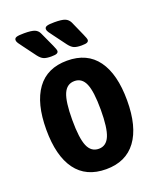

<svg xmlns="http://www.w3.org/2000/svg" viewBox="-135 -802 741 893"><g transform="rotate(-20 235.0 -355.5)"><path d="M236 7Q137 7 86.5 -62Q36 -131 36 -261Q36 -391 86.5 -460.5Q137 -530 236 -530Q335 -530 385.5 -460.5Q436 -391 436 -261Q436 -131 385 -62Q334 7 236 7ZM236 -94Q273 -94 289.5 -133Q306 -172 306 -262Q306 -352 289.5 -390.5Q273 -429 236 -429Q198 -429 181.5 -390.5Q165 -352 165 -262Q165 -172 181.5 -133Q198 -94 236 -94ZM325 -573Q301 -573 288 -578.5Q275 -584 262 -601L216 -663Q206 -676 200 -685Q194 -694 194 -701Q194 -711 205 -714.5Q216 -718 242 -718Q279 -718 294.5 -711.5Q310 -705 318 -689L350 -617Q360 -595 360 -588Q360 -581 353 -577Q346 -573 325 -573ZM175 -573Q151 -573 138 -578.5Q125 -584 112 -601L66 -663Q56 -676 50 -685Q44 -694 44 -701Q44 -711 54.5 -714.5Q65 -718 92 -718Q129 -718 144.5 -711.5Q160 -705 167 -689L200 -617Q210 -595 210 -588Q210 -581 203 -577Q196 -573 175 -573Z"/></g></svg>

Font: Asap Condensed SemiBold
Style: Regular
Weight: 600
Width: 3
Designer: Pablo Cosgaya
Foundry: Omnibus-Type
Version: Version 3.001; ttfautohint (v1.8.4.7-5d5b)